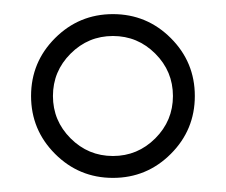

<svg xmlns="http://www.w3.org/2000/svg" viewBox="-20 -688 320 272"><path d="M58 -470Q24 -504 24 -552Q24 -600 58 -634Q92 -668 140 -668Q188 -668 222 -634Q256 -600 256 -552Q256 -504 222 -470Q188 -436 140 -436Q92 -436 58 -470ZM80 -612Q55 -587 55 -552Q55 -517 80 -492Q105 -467 140 -467Q175 -467 200 -492Q225 -517 225 -552Q225 -587 200 -612Q175 -637 140 -637Q105 -637 80 -612Z"/></svg>

Font: Elsie
Style: Regular
Weight: 400
Designer: Alejandro Inler
Foundry: Alejandro Inler
Version: 1.002